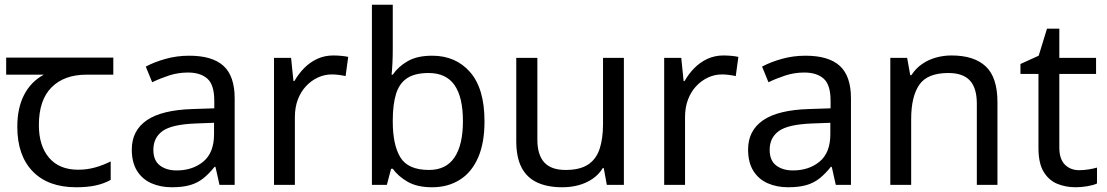

<svg xmlns="http://www.w3.org/2000/svg" viewBox="-20 -780 4670 810"><path d="M301 10Q183 10 118 -57Q53 -124 53 -245Q53 -325 82 -380.5Q111 -436 165 -465H6V-537H458V-465H345Q251 -465 197.5 -411.5Q144 -358 144 -252Q144 -165 187 -114.5Q230 -64 310 -64Q347 -64 381 -73.5Q415 -83 447 -99V-21Q418 -5 383 2.5Q348 10 301 10Z M778 -545Q876 -545 923 -502Q970 -459 970 -365V0H906L889 -76H885Q862 -47 837.5 -27.5Q813 -8 781.5 1Q750 10 705 10Q657 10 618.5 -7Q580 -24 558 -59.5Q536 -95 536 -149Q536 -229 599 -272.5Q662 -316 793 -320L884 -323V-355Q884 -422 855 -448Q826 -474 773 -474Q731 -474 693 -461.5Q655 -449 622 -433L595 -499Q630 -518 678 -531.5Q726 -545 778 -545ZM804 -259Q704 -255 665.5 -227Q627 -199 627 -148Q627 -103 654.5 -82Q682 -61 725 -61Q793 -61 838 -98.5Q883 -136 883 -214V-262Z M1386 -546Q1401 -546 1418.5 -544.5Q1436 -543 1449 -540L1438 -459Q1425 -462 1409.5 -464Q1394 -466 1380 -466Q1349 -466 1321 -453Q1293 -440 1271 -416.5Q1249 -393 1236.5 -360Q1224 -327 1224 -286V0H1136V-536H1208L1218 -438H1222Q1239 -468 1263 -492.5Q1287 -517 1318 -531.5Q1349 -546 1386 -546Z M1637 -575Q1637 -541 1635.5 -511.5Q1634 -482 1632 -465H1637Q1660 -499 1700 -522Q1740 -545 1803 -545Q1903 -545 1963.5 -475.5Q2024 -406 2024 -268Q2024 -176 1996.5 -114Q1969 -52 1919 -21Q1869 10 1803 10Q1740 10 1700 -13Q1660 -36 1637 -68H1630L1612 0H1549V-760H1637ZM1788 -472Q1731 -472 1698 -450.5Q1665 -429 1651 -384.5Q1637 -340 1637 -271V-267Q1637 -168 1669.5 -115.5Q1702 -63 1790 -63Q1862 -63 1897.5 -116Q1933 -169 1933 -269Q1933 -370 1897.5 -421Q1862 -472 1788 -472Z M2612 -536V0H2540L2527 -71H2523Q2506 -43 2479 -25Q2452 -7 2420 1.5Q2388 10 2353 10Q2289 10 2245.5 -10.5Q2202 -31 2180 -74Q2158 -117 2158 -185V-536H2247V-191Q2247 -127 2276 -95Q2305 -63 2366 -63Q2426 -63 2460.5 -85.5Q2495 -108 2509.5 -151.5Q2524 -195 2524 -257V-536Z M3032 -546Q3047 -546 3064.5 -544.5Q3082 -543 3095 -540L3084 -459Q3071 -462 3055.5 -464Q3040 -466 3026 -466Q2995 -466 2967 -453Q2939 -440 2917 -416.5Q2895 -393 2882.5 -360Q2870 -327 2870 -286V0H2782V-536H2854L2864 -438H2868Q2885 -468 2909 -492.5Q2933 -517 2964 -531.5Q2995 -546 3032 -546Z M3378 -545Q3476 -545 3523 -502Q3570 -459 3570 -365V0H3506L3489 -76H3485Q3462 -47 3437.5 -27.5Q3413 -8 3381.5 1Q3350 10 3305 10Q3257 10 3218.5 -7Q3180 -24 3158 -59.5Q3136 -95 3136 -149Q3136 -229 3199 -272.5Q3262 -316 3393 -320L3484 -323V-355Q3484 -422 3455 -448Q3426 -474 3373 -474Q3331 -474 3293 -461.5Q3255 -449 3222 -433L3195 -499Q3230 -518 3278 -531.5Q3326 -545 3378 -545ZM3404 -259Q3304 -255 3265.5 -227Q3227 -199 3227 -148Q3227 -103 3254.5 -82Q3282 -61 3325 -61Q3393 -61 3438 -98.5Q3483 -136 3483 -214V-262Z M3994 -546Q4090 -546 4139 -499.5Q4188 -453 4188 -349V0H4101V-343Q4101 -408 4072 -440Q4043 -472 3981 -472Q3892 -472 3858 -422Q3824 -372 3824 -278V0H3736V-536H3807L3820 -463H3825Q3843 -491 3869.5 -509.5Q3896 -528 3928 -537Q3960 -546 3994 -546Z M4533 -62Q4553 -62 4574 -65.5Q4595 -69 4608 -73V-6Q4594 1 4568 5.5Q4542 10 4518 10Q4476 10 4440.5 -4.5Q4405 -19 4383 -55Q4361 -91 4361 -156V-468H4285V-510L4362 -545L4397 -659H4449V-536H4604V-468H4449V-158Q4449 -109 4472.5 -85.5Q4496 -62 4533 -62Z"/></svg>

Font: ing115
Style: Regular
Weight: 400
Designer: Monotype Design Team
Foundry: Monotype Imaging Inc.
Version: Version 2.013